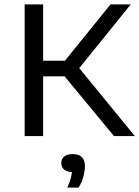

<svg xmlns="http://www.w3.org/2000/svg" viewBox="-20 -615 630 868"><path d="M495 0 244 -304 479.5 -595H571L328.5 -295L330 -317L589.5 0ZM91.5 0V-595H175V0ZM161.5 -270V-340.5H282V-270ZM284.5 233Q297.5 204 302 182.8Q306.5 161.5 306.5 141L318.5 163H310.5Q283.5 163 270.2 151.8Q257 140.5 257 122Q257 104 270.2 92.8Q283.5 81.5 309 81.5Q336.5 81.5 350.2 95.5Q364 109.5 364 136.5Q364 157.5 356.8 183.8Q349.5 210 335.5 233Z"/></svg>

Font: Encode Sans SC SemiExpanded
Style: Regular
Weight: 400
Width: 6
Designer: Multiple Designers
Foundry: Impallari Type
Version: Version 3.002